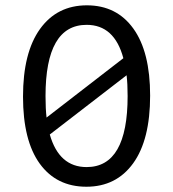

<svg xmlns="http://www.w3.org/2000/svg" viewBox="-20 -690 654 725"><path d="M546.9 -329.1Q546.9 -162.1 482.9 -73.5Q418.9 15.1 306.2 15.1Q193.4 15.1 130.1 -72Q66.9 -159.2 66.9 -325.2Q66.9 -491.2 131.1 -580.6Q195.3 -669.9 308.1 -669.9Q420.4 -669.9 483.6 -582Q546.9 -494.1 546.9 -329.1ZM151.9 -327.1Q151.9 -279.3 155.8 -246.1L445.8 -470.2Q412.1 -596.2 307.1 -596.2Q151.9 -596.2 151.9 -327.1ZM461.9 -327.1Q461.9 -374 458 -405.8L168 -182.1Q203.1 -59.1 307.1 -59.1Q461.9 -59.1 461.9 -327.1Z"/></svg>

Font: IntelOne Mono
Style: Regular
Weight: 400
Designer: Fred Shallcrass
Foundry: Frere-Jones Type LLC
Version: Version 1.200;hotconv 1.1.0;makeotfexe 2.6.0;FJTRelease1.2